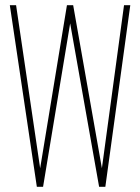

<svg xmlns="http://www.w3.org/2000/svg" viewBox="-20 -720 540 740"><path d="M362 0 238 -700H262L385 -2L363 0ZM122 0 18 -699V-700H42L145 -2L123 0ZM123 0 238 -700H262L146 0ZM363 0 458 -700H482V-699L386 0Z"/></svg>

Font: Foldit Thin
Style: Regular
Weight: 100
Designer: Sophia Tai
Foundry: Sophia Tai
Version: Version 1.003